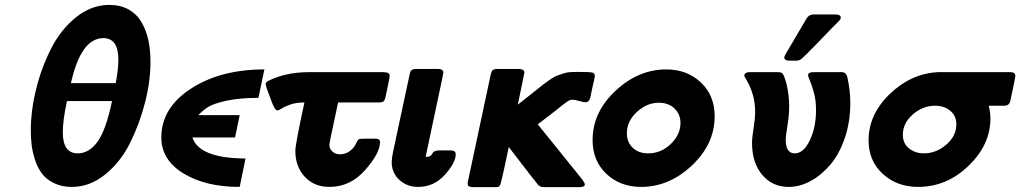

<svg xmlns="http://www.w3.org/2000/svg" viewBox="-20 -753 4171 785"><path d="M106 -220.2Q106 -301.3 127.9 -389.6Q149.9 -478 189.5 -555.4Q229 -632.8 291.5 -682.9Q354 -732.9 426.8 -732.9Q472.7 -732.9 506.3 -713.9Q540 -694.8 559.1 -661.4Q578.1 -627.9 586.7 -587.9Q595.2 -547.9 595.2 -500Q595.2 -420.9 573 -334Q550.8 -247.1 512 -168.9Q473.1 -90.8 410.2 -39.8Q347.2 11.2 273.9 11.2Q231.9 11.2 200.4 -4.4Q168.9 -20 151.4 -43.5Q133.8 -66.9 123.3 -99.4Q112.8 -131.8 109.4 -159.9Q106 -188 106 -220.2ZM236.8 -211.9Q236.8 -126 297.9 -126Q343.8 -126 378.4 -173.1Q413.1 -220.2 438 -339.8H253.9Q236.8 -262.7 236.8 -211.9ZM270 -413.1H453.1Q464.4 -472.2 463.9 -509.8Q463.9 -596.7 402.8 -597.2Q311 -597.2 270 -413.1Z M639.6 -190.9Q639.6 -312 760.7 -390.6Q881.8 -469.2 1061 -469.2L1036.6 -353Q959.5 -353 905.5 -341.1Q851.6 -329.1 830.6 -315.4Q809.6 -301.8 791 -282.2H960L940.9 -190.9H766.6Q794.4 -106 983.9 -105L960 11.2Q820.8 11.2 730.2 -43.9Q639.6 -99.1 639.6 -190.9Z M1066.4 -407.2V-412.1L1069.3 -417L1074.2 -420.9Q1146 -458 1243.7 -458H1545.4Q1572.3 -458 1573.2 -444.8L1572.3 -434.1Q1568.4 -417 1563.5 -391.1Q1555.7 -349.1 1551 -341.6Q1546.4 -334 1527.3 -334H1362.3Q1326.2 -166 1326.7 -162.1Q1326.7 -144 1339.6 -133.1Q1352.5 -122.1 1369.6 -122.1Q1392.6 -122.1 1409.9 -135Q1427.2 -147.9 1435.5 -166Q1440.4 -178.2 1447.3 -184.1Q1453.1 -186 1471.7 -186H1515.6Q1533.7 -186 1533.7 -171.9Q1533.7 -127 1473.1 -57.9Q1412.6 11.2 1326.7 11.2Q1264.6 11.2 1226.1 -30.3Q1187.5 -71.8 1187.5 -136.2Q1187.5 -163.1 1224.6 -334Q1191.4 -334 1168 -325.9Q1144.5 -317.9 1132.6 -309.8Q1120.6 -301.8 1113.3 -301.8Q1105.5 -301.8 1095.7 -325.2Q1094.7 -327.1 1094.2 -328.1Q1067.4 -397.5 1066.4 -407.2Z M1581.5 -90.8Q1581.5 -106 1587.4 -133.8L1655.3 -451.2Q1657.2 -459 1658.7 -461.9Q1660.2 -464.8 1665.8 -468Q1671.4 -471.2 1680.2 -471.2H1770.5Q1792.5 -471.2 1792.5 -456.1Q1792.5 -453.1 1790.5 -445.1Q1788.6 -437 1788.6 -434.1L1720.2 -111.8H1728.5Q1736.3 -112.8 1740.2 -116Q1744.1 -119.1 1746.3 -123Q1748.5 -127 1750.5 -129.9Q1752.4 -132.8 1759.5 -135.5Q1766.6 -138.2 1778.3 -138.2H1821.3Q1843.3 -138.2 1843.3 -122.1Q1843.3 -87.9 1798.8 -38.3Q1754.4 11.2 1689.5 11.2Q1644.5 11.2 1613 -17.3Q1581.5 -45.9 1581.5 -90.8Z M1895 -20 1985.8 -445.8Q1985.8 -446.8 1986.8 -450.2Q1988.8 -458 1990.5 -461.4Q1992.2 -464.8 1997.1 -468Q2002 -471.2 2012.2 -471.2H2099.1Q2124 -471.2 2124 -456.1Q2124 -455.1 2097.2 -325.2Q2120.1 -343.3 2151.1 -367.7Q2182.1 -392.1 2193.6 -401.6Q2205.1 -411.1 2225.1 -425Q2245.1 -439 2254.2 -442.4Q2263.2 -445.8 2279.1 -451.4Q2294.9 -457 2309.1 -458Q2323.2 -459 2343.3 -459Q2389.2 -459 2400.6 -456.5Q2412.1 -454.1 2412.1 -441.9Q2412.1 -439.9 2408.7 -424.6Q2405.3 -409.2 2400.1 -386.5Q2395 -363.8 2393.1 -352.1Q2388.2 -335 2373 -335Q2366.2 -335 2348.1 -340.1Q2330.1 -345.2 2321.3 -345.2Q2317.4 -345.2 2314.2 -344.7Q2311 -344.2 2308.1 -343Q2305.2 -341.8 2299.6 -337.9Q2293.9 -334 2288.6 -330.1Q2283.2 -326.2 2272.7 -317.6Q2262.2 -309.1 2250.7 -300Q2239.3 -291 2219.7 -276.1Q2200.2 -261.2 2179.2 -245.1V-244.1L2360.8 -19Q2370.6 -4.9 2371.1 1Q2371.1 12.2 2348.1 12.2H2201.2Q2188 11.2 2180.2 2.9Q2171.4 -6.8 2060.1 -151.9Q2053.2 -121.1 2043.9 -75.2Q2029.8 -10.3 2025.9 1Q2022 12.2 2010.3 12.2Q2009.3 12.2 2007.8 12.2H1915Q1914.1 12.2 1910.6 11.7Q1907.2 11.2 1905.8 11.2Q1904.3 11.2 1901.6 10.5Q1898.9 9.8 1897.5 8.8Q1896 7.8 1894.5 6.3Q1893.1 4.9 1892.6 2.4Q1892.1 0 1892.1 -2.9Q1892.1 -5.9 1892.6 -8.5Q1893.1 -11.2 1894 -14.6Q1895 -18.1 1895 -20Z M2402.8 -180.2Q2402.8 -293.9 2496.3 -381.6Q2589.8 -469.2 2704.1 -469.2Q2789.1 -469.2 2845.5 -416Q2901.9 -362.8 2901.9 -277.8Q2901.9 -164.1 2808.8 -76.4Q2715.8 11.2 2601.1 11.2Q2516.1 11.2 2459.5 -42Q2402.8 -95.2 2402.8 -180.2ZM2543 -208Q2543 -171.9 2566.9 -148.9Q2590.8 -126 2629.9 -126Q2683.1 -126 2722.7 -164.6Q2762.2 -203.1 2762.2 -250Q2762.2 -286.1 2737.5 -309.6Q2712.9 -333 2673.8 -333Q2625 -333 2584 -295.4Q2543 -257.8 2543 -208Z M3022.5 -443.8Q3025.4 -458 3043.5 -458H3163.6Q3171.4 -457 3176 -455.1Q3180.7 -453.1 3185.5 -441.7Q3190.4 -430.2 3196.8 -404.8Q3206.5 -363.8 3206.5 -316.9Q3206.5 -282.7 3199.5 -239.3Q3192.4 -195.8 3192.4 -182.1Q3192.4 -126 3229.5 -126Q3265.6 -126 3291 -179.4Q3316.4 -232.9 3316.4 -303.2Q3316.4 -342.3 3307.9 -373.5Q3299.3 -404.8 3291.5 -422.9Q3283.7 -440.9 3283.7 -445.8Q3283.7 -458 3306.6 -458H3421.4Q3439.5 -458 3444.3 -438Q3456.5 -382.8 3456.5 -333Q3456.5 -253.9 3433.6 -187.5Q3410.6 -121.1 3374 -78.6Q3337.4 -36.1 3293.5 -12.5Q3249.5 11.2 3204.6 11.2Q3137.7 11.2 3096.2 -38.3Q3054.7 -87.9 3054.7 -168Q3054.7 -189.9 3061 -229Q3067.4 -268.1 3067.4 -294.9Q3067.4 -335 3057.4 -367.4Q3047.4 -399.9 3035.4 -420.4Q3023.4 -440.9 3022.5 -443.8ZM3186.5 -519Q3186.5 -524.9 3218.8 -577.1Q3251 -631.3 3277.3 -676.8Q3287.1 -693.8 3305.7 -693.8H3395.5Q3417.5 -693.8 3417.5 -681.2Q3417.5 -679.2 3417 -677.5Q3416.5 -675.8 3415 -673.3Q3413.6 -670.9 3412.1 -669.4Q3410.6 -668 3407.5 -664.6Q3404.3 -661.1 3400.9 -658Q3397.5 -654.8 3392.1 -648.9Q3386.7 -643.1 3381.3 -638.2Q3350.6 -606 3309.6 -564Q3266.6 -520 3257.1 -512.5Q3247.6 -504.9 3235.4 -504.9H3207.5Q3186.5 -504.9 3186.5 -519Z M3531.2 -179.2Q3531.2 -285.2 3617.9 -368.7Q3704.6 -452.1 3814.5 -458H4111.3Q4131.3 -458 4131.3 -441.9Q4131.3 -435.1 4110.4 -338.9Q4105.5 -320.8 4086.4 -320.8H4022.5Q4029.3 -293 4029.3 -268.1Q4029.3 -161.1 3939.9 -75Q3850.6 11.2 3733.4 11.2Q3647.5 11.2 3589.4 -42Q3531.2 -95.2 3531.2 -179.2ZM3671.4 -202.1Q3671.4 -166 3696.8 -146Q3722.2 -126 3757.3 -126Q3807.1 -126 3848.6 -161.4Q3890.1 -196.8 3890.1 -245.1Q3890.1 -279.3 3865.2 -300Q3840.3 -320.8 3803.2 -320.8Q3753.4 -320.8 3712.4 -285.4Q3671.4 -250 3671.4 -202.1Z"/></svg>

Font: CMU Sans Serif
Style: BoldOblique
Weight: 700
Italic angle: -12°
Version: Version 0.7.0